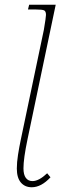

<svg xmlns="http://www.w3.org/2000/svg" viewBox="-20 -780 258 810"><path d="M51 -69Q51 -95 56 -127Q61 -159 68 -192L165 -654Q174 -708 174 -717Q174 -732 166.5 -736Q159 -740 131 -740H98L103 -760H215L96 -192Q79 -111 79 -70Q79 -43 89 -29.5Q99 -16 117 -16Q144 -16 179 -49L193 -32Q154 10 114 10Q85 10 68 -10Q51 -30 51 -69Z"/></svg>

Font: Noto Serif NarrowThin
Style: Italic
Weight: 250
Width: 4
Italic angle: -12°
Designer: Monotype Design Team
Foundry: Monotype Imaging Inc.
Version: Version 1.001